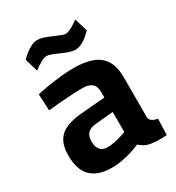

<svg xmlns="http://www.w3.org/2000/svg" viewBox="-176 -833 875 953"><g transform="rotate(-30 261.5 -356.5)"><path d="M186.3 11.1Q107.8 11.1 68.2 -28.4Q28.6 -68 28.6 -148.3Q28.6 -203.8 49 -235.4Q69.4 -267 108.9 -281.6Q148.3 -296.2 204.7 -299.4L327.4 -309.8V-339.8Q327.4 -375.6 309.1 -390.1Q290.8 -404.6 255.9 -404.6Q228.3 -404.6 191.7 -402.6Q155.1 -400.6 119.7 -397.6Q84.4 -394.6 58 -391.6L53.6 -486.1Q79.6 -492.2 116.2 -498.4Q152.9 -504.5 192.9 -508.8Q233 -513.1 267.4 -513.1Q330.5 -513.1 373.8 -496.9Q417 -480.7 439.1 -444.5Q461.1 -408.2 461.1 -346.3V-117.4Q463.5 -103 476.1 -95.5Q488.8 -88 505.5 -85.3L502.5 6.6Q487.4 7.3 471.5 7.9Q455.6 8.4 441.7 7.6Q427.7 6.8 417.4 5Q394.1 1.9 377.7 -7Q361.2 -15.9 351.4 -26.3Q334.7 -18.7 307.8 -9.9Q281 -1.1 249.6 5Q218.2 11.1 186.3 11.1ZM217.7 -87.8Q237.4 -87.8 258 -91.9Q278.6 -95.9 297.2 -101.6Q315.7 -107.2 327.4 -112.1V-227L224.8 -217.6Q192.3 -214.7 177.6 -198.3Q162.9 -181.8 162.9 -151.9Q162.9 -122.1 176.5 -104.9Q190.2 -87.8 217.7 -87.8ZM323.6 -586.6Q307.4 -586.6 287.6 -593.4Q267.9 -600.2 247.6 -609.2Q227.4 -618.2 209.9 -625Q192.4 -631.8 180.7 -631.8Q167 -631.8 144.2 -618.3Q121.4 -604.8 105.1 -592.4L82.9 -667Q94.3 -679.1 110.5 -692.3Q126.8 -705.4 145.1 -714.5Q163.4 -723.6 180 -723.6Q197.9 -723.6 218 -716.8Q238.2 -710 257.7 -701.5Q277.2 -693 294 -686.2Q310.8 -679.3 321.4 -679.3Q334.2 -679.3 357 -692Q379.8 -704.7 396 -717.7L418.2 -642.2Q407.8 -630.4 392 -617.2Q376.1 -604.1 358.3 -595.3Q340.5 -586.6 323.6 -586.6Z"/></g></svg>

Font: Cairo
Style: Regular
Weight: 400
Designer: Mohamed Gaber, Accademia di Belle Arti di Urbino
Foundry: Kief Type Foundry, Accademia di Belle Arti di Urbino
Version: Version 3.120